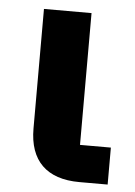

<svg xmlns="http://www.w3.org/2000/svg" viewBox="-44 -560 417 595"><g transform="rotate(5 164.5 -262.5)"><path d="M313 -115H217V-525H69V-153C69 -53 123 0 225 0H313Z"/></g></svg>

Font: LVC Sans
Style: Bold
Weight: 700
Designer: Mike Abbink, Paul van der Laan, Pieter van Rosmalen
Foundry: Bold Monday
Version: Version 3.0